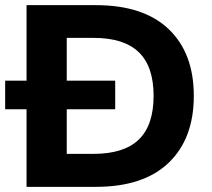

<svg xmlns="http://www.w3.org/2000/svg" viewBox="-31 -725 822 745"><path d="M72 0V-705H341Q526 -705 623.5 -612Q721 -519 721 -353Q721 -187 623.5 -93.5Q526 0 341 0ZM228 -128H332Q450 -128 507.5 -183.5Q565 -239 565 -353Q565 -467 507.5 -522.5Q450 -578 332 -578H228ZM-11 -301V-412H416V-301Z"/></svg>

Font: Mulish ExtraBold
Style: Regular
Weight: 800
Designer: Vernon Adams
Foundry: Vernon Adams
Version: Version 3.603; ttfautohint (v1.8.3)